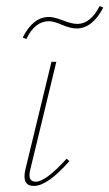

<svg xmlns="http://www.w3.org/2000/svg" viewBox="-20 -611 361 634"><path d="M67 -482 55 -487Q89 -555 142 -555Q158 -555 188 -543.5Q218 -532 235 -532Q279 -532 309 -591L321 -586Q285 -517 233 -517Q213 -517 185 -529Q157 -541 142 -541Q95 -541 67 -482ZM92 3Q51 3 64 -52L150 -407H166L80 -51Q70 -11 98 -11Q131 -11 200 -87L209 -79Q137 3 92 3Z"/></svg>

Font: EauTestInfant Thin
Style: Italic
Weight: 250
Italic angle: -12°
Designer: Christian Thalmann (Catharsis Fonts)
Version: Version 0.001;PS 000.001;hotconv 1.0.88;makeotf.lib2.5.64775